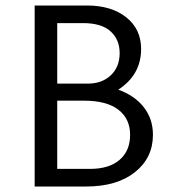

<svg xmlns="http://www.w3.org/2000/svg" viewBox="-20 -678 625 698"><path d="M410 -352Q469 -331 502.5 -288.5Q536 -246 536 -188Q536 -104 470.5 -52Q405 0 294 0H106V-658H296Q385 -658 439 -615Q493 -572 493 -500Q493 -406 410 -352ZM282 -594H188V-374H299Q351 -374 383 -404.5Q415 -435 415 -485Q415 -534 382 -564Q349 -594 282 -594ZM307 -64Q377 -64 415 -97Q453 -130 453 -188Q453 -246 410.5 -279Q368 -312 285 -312H188V-64Z"/></svg>

Font: EauTest Medium
Style: Regular
Weight: 500
Designer: Christian Thalmann (Catharsis Fonts)
Version: Version 0.001;PS 000.001;hotconv 1.0.88;makeotf.lib2.5.64775